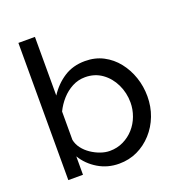

<svg xmlns="http://www.w3.org/2000/svg" viewBox="-133 -840 890 960"><g transform="rotate(-20 311.5 -360.0)"><path d="M149 -98V0H71V-730H159V-418Q192 -469 240 -500Q288 -531 352 -531Q406 -531 449 -508.5Q492 -486 522.5 -447.5Q553 -409 569.5 -360.5Q586 -312 586 -259Q586 -204 567.5 -155.5Q549 -107 515 -69.5Q481 -32 436.5 -11Q392 10 339 10Q278 10 228 -20Q178 -50 149 -98ZM496 -259Q496 -310 474.5 -355Q453 -400 414.5 -427.5Q376 -455 325 -455Q288 -455 256 -438Q224 -421 199.5 -393.5Q175 -366 159 -333V-182Q164 -157 180 -136Q196 -115 219 -99.5Q242 -84 267.5 -75Q293 -66 317 -66Q356 -66 389 -82Q422 -98 446 -125Q470 -152 483 -187Q496 -222 496 -259Z"/></g></svg>

Font: YasnoRaleway Medium
Style: Regular
Weight: 500
Designer: Matt McInerney, Pablo Impallari, Rodrigo Fuenzalida
Foundry: Matt McInerney, Pablo Impallari, Rodrigo Fuenzalida
Version: Version 4.026